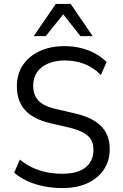

<svg xmlns="http://www.w3.org/2000/svg" viewBox="-20 -949 624 978"><path d="M298 9Q249 9 203.5 0Q158 -9 120 -26.5Q82 -44 52 -69L81 -136Q112 -111 146 -95Q180 -79 218.5 -71.5Q257 -64 299 -64Q375 -64 415.5 -96Q456 -128 456 -186Q456 -217 443.5 -238Q431 -259 403.5 -274Q376 -289 333 -299L234 -322Q147 -343 106.5 -389.5Q66 -436 66 -509Q66 -572 96.5 -617.5Q127 -663 182 -688.5Q237 -714 308 -714Q352 -714 391.5 -704.5Q431 -695 464 -677Q497 -659 523 -633L494 -567Q455 -606 409.5 -623.5Q364 -641 310 -641Q262 -641 225.5 -625.5Q189 -610 169 -581.5Q149 -553 149 -512Q149 -466 175 -437.5Q201 -409 259 -395L359 -372Q451 -351 495 -306.5Q539 -262 539 -190Q539 -131 509.5 -86Q480 -41 426 -16Q372 9 298 9ZM152 -765 264 -929H340L452 -765H390L302 -876L213 -765Z"/></svg>

Font: Nunito Sans 10pt SemiCondensed
Style: Regular
Weight: 400
Width: 4
Designer: Vernon Adams
Foundry: Vernon Adams
Version: Version 3.101;gftools[0.9.27]